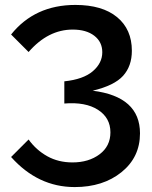

<svg xmlns="http://www.w3.org/2000/svg" viewBox="-20 -739 618 779"><path d="M96 -173Q127 -130 172 -105Q217 -80 274 -80Q340 -80 384 -113Q428 -146 428 -202Q428 -261 377.5 -293.5Q327 -326 241 -319V-409Q318 -417 356.5 -450Q395 -483 395 -527Q395 -569 362.5 -594Q330 -619 275 -619Q175 -619 96 -528L25 -599Q121 -719 286 -719Q395 -719 455 -669.5Q515 -620 515 -533Q515 -471 479.5 -431.5Q444 -392 356 -371Q548 -347 548 -198Q548 -101 473 -40.5Q398 20 283 20Q134 20 25 -102Z"/></svg>

Font: Moderustic Med
Style: Regular
Weight: 500
Designer: Tural Alisoy
Foundry: TAFT Foundry
Version: Version 2.110